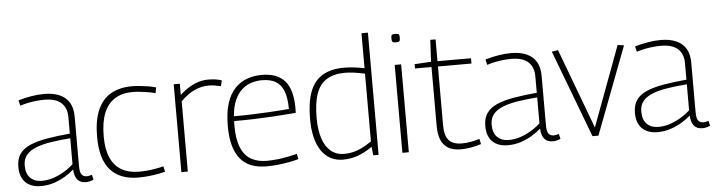

<svg xmlns="http://www.w3.org/2000/svg" viewBox="-46 -944 4310 1158"><g transform="rotate(-5 2108.5 -365.0)"><path d="M35 -117Q35 -165 56.5 -195.5Q78 -226 120 -244Q162 -262 222.5 -272.5Q283 -283 362 -290V-390Q362 -446 328.5 -476.5Q295 -507 227 -507Q207 -507 183.5 -505Q160 -503 134 -498Q108 -493 79 -484L71 -517Q112 -529 152 -535.5Q192 -542 228 -542Q283 -542 321.5 -525Q360 -508 380 -474.5Q400 -441 400 -390V-90Q400 -52 411 -38.5Q422 -25 442 -25Q449 -25 456.5 -26.5Q464 -28 473 -31L480 -1Q467 5 455.5 7.5Q444 10 433 10Q400 10 382.5 -10.5Q365 -31 363 -73Q340 -52 309 -33.5Q278 -15 241 -2.5Q204 10 161 10Q132 10 109 2Q86 -6 69.5 -21.5Q53 -37 44 -61Q35 -85 35 -117ZM74 -122Q74 -72 100 -46.5Q126 -21 170 -21Q204 -21 238 -32Q272 -43 304 -62Q336 -81 362 -105V-262Q299 -257 246.5 -249Q194 -241 155 -226Q116 -211 95 -186Q74 -161 74 -122Z M524 -257Q524 -355 551.5 -418Q579 -481 631.5 -511.5Q684 -542 759 -542Q781 -542 806.5 -539.5Q832 -537 857.5 -533Q883 -529 905 -522L898 -488Q877 -494 853 -498Q829 -502 805 -504.5Q781 -507 759 -507Q697 -507 653 -479.5Q609 -452 586.5 -396.5Q564 -341 564 -255Q564 -177 586.5 -126Q609 -75 652.5 -50Q696 -25 758 -25Q781 -25 806.5 -27Q832 -29 858.5 -34Q885 -39 907 -44L914 -11Q880 -2 836 4Q792 10 752 10Q640 10 582 -55.5Q524 -121 524 -257Z M1049 -532V-464Q1078 -491 1106.5 -508Q1135 -525 1163.5 -533.5Q1192 -542 1222 -542Q1245 -542 1266 -539Q1287 -536 1303 -530L1295 -496Q1278 -500 1258 -503Q1238 -506 1220 -506Q1179 -506 1137 -487.5Q1095 -469 1051 -425V0H1012V-532Z M1527 10Q1476 10 1437 -4.5Q1398 -19 1371 -50.5Q1344 -82 1329.5 -131.5Q1315 -181 1315 -251Q1315 -334 1333 -390Q1351 -446 1383 -479Q1415 -512 1456.5 -527Q1498 -542 1546 -542Q1638 -542 1684.5 -490Q1731 -438 1731 -322Q1731 -317 1730.5 -309.5Q1730 -302 1730 -296Q1712 -295 1676.5 -292Q1641 -289 1592.5 -286Q1544 -283 1484 -281Q1424 -279 1356 -279Q1355 -272 1355 -266Q1355 -260 1355 -253Q1355 -169 1376 -118.5Q1397 -68 1436.5 -45.5Q1476 -23 1531 -23Q1565 -23 1599 -27Q1633 -31 1662.5 -37Q1692 -43 1715 -49L1722 -17Q1698 -10 1667 -4Q1636 2 1600.5 6Q1565 10 1527 10ZM1357 -308Q1417 -308 1472 -310Q1527 -312 1572 -314.5Q1617 -317 1648 -319.5Q1679 -322 1691 -323Q1691 -390 1675 -431Q1659 -472 1627 -491Q1595 -510 1544 -510Q1513 -510 1482.5 -501Q1452 -492 1425.5 -470Q1399 -448 1380.5 -408.5Q1362 -369 1357 -308Z M2174 0 2168 -52Q2120 -19 2077.5 -4.5Q2035 10 1991 10Q1907 10 1860 -58Q1813 -126 1813 -252Q1813 -353 1837.5 -417Q1862 -481 1913.5 -511.5Q1965 -542 2043 -542Q2072 -542 2103.5 -538.5Q2135 -535 2167 -528V-740H2206V0ZM2167 -85V-495Q2131 -503 2101.5 -507Q2072 -511 2047 -511Q1981 -511 1937.5 -485Q1894 -459 1873.5 -403Q1853 -347 1853 -254Q1853 -180 1870.5 -128.5Q1888 -77 1921 -50.5Q1954 -24 2000 -24Q2028 -24 2054 -30Q2080 -36 2107.5 -49.5Q2135 -63 2167 -85Z M2369 -667Q2354 -667 2349 -672Q2344 -677 2344 -693Q2344 -709 2348.5 -713.5Q2353 -718 2369 -718Q2386 -718 2390.5 -713.5Q2395 -709 2395 -693Q2395 -677 2390.5 -672Q2386 -667 2369 -667ZM2350 0V-532H2389V0Z M2704 10Q2657 10 2627.5 -7.5Q2598 -25 2584 -59Q2570 -93 2570 -142V-500H2470V-526L2570 -532L2577 -664H2609V-532H2812V-500H2609V-143Q2609 -82 2633.5 -53.5Q2658 -25 2713 -25Q2741 -25 2767.5 -30Q2794 -35 2820 -43L2827 -11Q2793 0 2761.5 5Q2730 10 2704 10Z M2862 -117Q2862 -165 2883.5 -195.5Q2905 -226 2947 -244Q2989 -262 3049.5 -272.5Q3110 -283 3189 -290V-390Q3189 -446 3155.5 -476.5Q3122 -507 3054 -507Q3034 -507 3010.5 -505Q2987 -503 2961 -498Q2935 -493 2906 -484L2898 -517Q2939 -529 2979 -535.5Q3019 -542 3055 -542Q3110 -542 3148.5 -525Q3187 -508 3207 -474.5Q3227 -441 3227 -390V-90Q3227 -52 3238 -38.5Q3249 -25 3269 -25Q3276 -25 3283.5 -26.5Q3291 -28 3300 -31L3307 -1Q3294 5 3282.5 7.5Q3271 10 3260 10Q3227 10 3209.5 -10.5Q3192 -31 3190 -73Q3167 -52 3136 -33.5Q3105 -15 3068 -2.5Q3031 10 2988 10Q2959 10 2936 2Q2913 -6 2896.5 -21.5Q2880 -37 2871 -61Q2862 -85 2862 -117ZM2901 -122Q2901 -72 2927 -46.5Q2953 -21 2997 -21Q3031 -21 3065 -32Q3099 -43 3131 -62Q3163 -81 3189 -105V-262Q3126 -257 3073.5 -249Q3021 -241 2982 -226Q2943 -211 2922 -186Q2901 -161 2901 -122Z M3501 0 3301 -529 3339 -535 3520 -51 3700 -535 3738 -529 3537 0Z M3768 -117Q3768 -165 3789.5 -195.5Q3811 -226 3853 -244Q3895 -262 3955.5 -272.5Q4016 -283 4095 -290V-390Q4095 -446 4061.5 -476.5Q4028 -507 3960 -507Q3940 -507 3916.5 -505Q3893 -503 3867 -498Q3841 -493 3812 -484L3804 -517Q3845 -529 3885 -535.5Q3925 -542 3961 -542Q4016 -542 4054.5 -525Q4093 -508 4113 -474.5Q4133 -441 4133 -390V-90Q4133 -52 4144 -38.5Q4155 -25 4175 -25Q4182 -25 4189.5 -26.5Q4197 -28 4206 -31L4213 -1Q4200 5 4188.5 7.5Q4177 10 4166 10Q4133 10 4115.5 -10.5Q4098 -31 4096 -73Q4073 -52 4042 -33.5Q4011 -15 3974 -2.5Q3937 10 3894 10Q3865 10 3842 2Q3819 -6 3802.5 -21.5Q3786 -37 3777 -61Q3768 -85 3768 -117ZM3807 -122Q3807 -72 3833 -46.5Q3859 -21 3903 -21Q3937 -21 3971 -32Q4005 -43 4037 -62Q4069 -81 4095 -105V-262Q4032 -257 3979.5 -249Q3927 -241 3888 -226Q3849 -211 3828 -186Q3807 -161 3807 -122Z"/></g></svg>

Font: Georama ExtraCondensed Thin ExtraLight
Style: Regular
Weight: 250
Version: Version 1.001